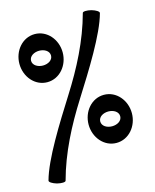

<svg xmlns="http://www.w3.org/2000/svg" viewBox="-123 -901 811 1003"><g transform="rotate(-15 282.5 -400.0)"><path d="M421 -812C383 -671 315 -540 237 -417C155 -287 50 -120 21 -12C19 -4 36 7 60 14C84 20 105 19 107 12C145 -129 213 -260 291 -383C373 -513 478 -680 507 -788C509 -796 492 -807 468 -814C444 -820 423 -819 421 -812ZM266 -640C266 -710 216 -770 149 -770C82 -770 32 -710 32 -640C32 -570 82 -510 149 -510C216 -510 266 -570 266 -640ZM95 -640C95 -665 122 -680 149 -680C177 -680 203 -665 203 -640C203 -615 177 -600 149 -600C122 -600 95 -615 95 -640ZM533 -240C533 -310 483 -370 416 -370C349 -370 299 -310 299 -240C299 -170 349 -110 416 -110C483 -110 533 -170 533 -240ZM362 -240C362 -265 388 -280 416 -280C444 -280 470 -265 470 -240C470 -215 444 -200 416 -200C388 -200 362 -215 362 -240Z"/></g></svg>

Font: Nupuram Condensed Oblique
Style: Regular
Weight: 400
Width: 3
Designer: Santhosh Thottingal (santhosh.thottingal@gmail.com)
Foundry: SMC
Version: Version 1.000